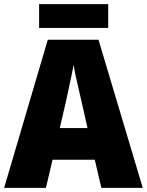

<svg xmlns="http://www.w3.org/2000/svg" viewBox="-20 -1001 710 928"><path d="M470 -93 438 -229H234L202 -93H0L211 -809H456L670 -93ZM373 -515Q368 -537 360.5 -569Q353 -601 346 -633Q339 -665 336 -688Q332 -666 325.5 -635Q319 -604 312 -572.5Q305 -541 300 -516L269 -382H403ZM503 -981V-866H169V-981Z"/></svg>

Font: Noto Sans Telugu UI SemiCondensed Black
Style: Regular
Weight: 900
Width: 4
Designer: Jelle Bosma - Monotype Design Team
Foundry: Monotype Imaging Inc.
Version: Version 2.005; ttfautohint (v1.8.4.7-5d5b)